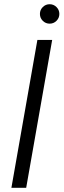

<svg xmlns="http://www.w3.org/2000/svg" viewBox="-20 -889 301 909"><path d="M34 0 157 -700H227L104 0ZM215 -777Q196 -777 182.5 -790.5Q169 -804 169 -823Q169 -842 182.5 -855.5Q196 -869 215 -869Q234 -869 247.5 -855.5Q261 -842 261 -823Q261 -804 247.5 -790.5Q234 -777 215 -777Z"/></svg>

Font: DM Sans 16pt Light
Style: Italic
Weight: 300
Italic angle: -10°
Version: Version 4.004;gftools[0.9.30]